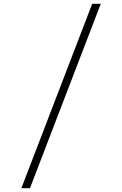

<svg xmlns="http://www.w3.org/2000/svg" viewBox="-20 -843 640 1006"><path d="M92 143 463 -823H508L137 143Z"/></svg>

Font: Iosevka SS04 XLt Ex
Style: Regular
Weight: 200
Width: 7
Monospace: yes
Designer: Belleve Invis
Foundry: Belleve Invis
Version: Version 19.0.0; ttfautohint (v1.8.4)